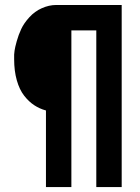

<svg xmlns="http://www.w3.org/2000/svg" viewBox="-20 -755 565 775"><path d="M165.5 -309.1Q140.1 -315.9 118.2 -330.3Q96.2 -344.7 77.4 -368.9Q58.6 -393.1 47.9 -430.7Q37.1 -468.3 37.1 -516.1V-534.7Q37.1 -538.1 38.8 -550.8Q40.5 -563.5 47.6 -588.9Q54.7 -614.3 65.7 -637.9Q76.7 -661.6 98.6 -685.5Q120.6 -709.5 148.4 -721.7Q177.7 -734.9 207 -734.9H471.2V0H368.7V-632.3H268.1V0H165.5Z"/></svg>

Font: Anka/Coder Condensed
Style: Bold
Weight: 700
Width: 4
Monospace: yes
Version: Version 001.100